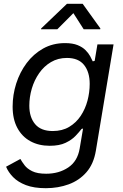

<svg xmlns="http://www.w3.org/2000/svg" viewBox="-20 -781 653 1017"><path d="M222.7 215.8Q159.7 215.8 117.2 199.5Q74.7 183.1 49.3 157Q23.9 130.9 12.2 102.1L87.9 61Q96.2 75.7 109.9 94Q123.5 112.3 150.4 125.7Q177.2 139.2 224.6 139.2Q292 139.2 341.3 106.2Q390.6 73.2 401.9 6.3L419.9 -100.1L412.1 -98.1Q399.9 -82 379.9 -61Q359.9 -40 327.1 -24.4Q294.4 -8.8 243.2 -8.8Q185.1 -8.8 140.9 -33Q96.7 -57.1 71.8 -103.5Q46.9 -149.9 46.9 -216.3Q46.9 -278.8 65.9 -338.6Q85 -398.4 121.1 -446.8Q157.2 -495.1 208.5 -523.9Q259.8 -552.7 324.2 -552.7Q364.7 -552.7 391.1 -542Q417.5 -531.2 433.3 -515.1Q449.2 -499 457.8 -482.9Q466.3 -466.8 471.2 -456.1L481.4 -458.5L496.1 -545.9H581.5L487.8 17.1Q476.1 87.4 438 131.1Q399.9 174.8 344 195.3Q288.1 215.8 222.7 215.8ZM259.3 -86.9Q309.6 -86.9 346.4 -108.9Q383.3 -130.9 407.5 -167.2Q431.6 -203.6 443.4 -247.8Q455.1 -292 455.1 -336.9Q455.1 -399.4 425.3 -436.8Q395.5 -474.1 334.5 -474.1Q287.1 -474.1 250 -452.1Q212.9 -430.2 187.3 -393.3Q161.6 -356.4 148.4 -311.5Q135.3 -266.6 135.3 -221.2Q135.3 -160.2 166 -123.5Q196.8 -86.9 259.3 -86.9ZM283.7 -626H197.3L198.2 -630.4L334.5 -760.7H418L511.7 -630.4L510.7 -626H423.3L368.7 -711.4Z"/></svg>

Font: Adwaita Sans
Style: Italic
Weight: 400
Italic angle: -9.39999°
Designer: Rasmus Andersson
Foundry: rsms
Version: Version 4.001;git-9221beed3